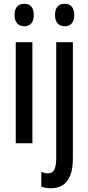

<svg xmlns="http://www.w3.org/2000/svg" viewBox="-20 -764 472 1024"><path d="M152.8 -539.1V0H64V-539.1ZM109.4 -743.7Q135.7 -743.7 147.9 -727.8Q160.2 -711.9 160.2 -683.6Q160.2 -655.3 147.2 -639.6Q134.3 -624 109.4 -624Q85 -624 71.3 -639.6Q57.6 -655.3 57.6 -683.6Q57.6 -712.9 70.6 -728.3Q83.5 -743.7 109.4 -743.7ZM252.9 240.2Q237.8 240.2 224.6 237.8Q211.4 235.4 200.2 231V152.8Q209 156.2 218.3 158.4Q227.5 160.6 235.8 160.6Q259.8 160.6 269.8 140.6Q279.8 120.6 279.8 78.1V-539.1H368.7V80.1Q368.7 134.8 355.2 170.2Q341.8 205.6 315.9 222.7Q290 239.7 252.9 240.2ZM273.4 -683.6Q273.4 -712.9 286.4 -728.3Q299.3 -743.7 325.2 -743.7Q351.1 -743.7 363.5 -727.8Q376 -711.9 376 -683.6Q376 -655.3 363 -639.6Q350.1 -624 325.2 -624Q300.8 -624 287.1 -639.6Q273.4 -655.3 273.4 -683.6Z"/></svg>

Font: Open Sans Condensed Medium
Style: Regular
Weight: 500
Width: 3
Designer: Monotype Design Team
Foundry: Monotype Imaging Inc.
Version: Version 3.000